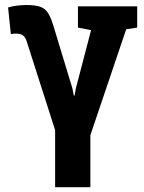

<svg xmlns="http://www.w3.org/2000/svg" viewBox="-20 -554 583 777"><path d="M203.1 203.6V-27.3L88.9 -383.8Q83 -403.8 72.8 -410.9Q62.5 -418 43.9 -418Q38.1 -418 34.4 -417.5Q30.8 -417 23.9 -416L12.7 -523.9Q29.3 -528.8 49.3 -531.2Q69.3 -533.7 86.9 -533.7Q121.1 -533.7 140.9 -527.3Q160.6 -521 172.4 -504.2Q184.1 -487.3 194.3 -455.6L272.9 -196.8L278.8 -167H281.7L287.1 -196.8L348.6 -432.1L295.4 -442.4V-528.3H535.2V-442.4L490.7 -435.5L345.7 -6.8V203.6Z"/></svg>

Font: Robotiche
Style: Bold
Weight: 700
Designer: Google
Version: Version 2.001